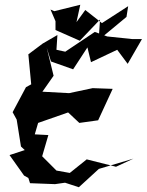

<svg xmlns="http://www.w3.org/2000/svg" viewBox="-20 -762 616 806"><path d="M192 -722 213 -673V-636L315 -591L400 -680L394 -594L511 -691L518 -736L408 -665L338 -720L301 -669L317 -742L208 -715ZM194 -504 287 -471 347 -563 362 -501 472 -553 516 -494 576 -598H535L430 -609L378 -628L254 -545L217 -553L221 -615L159 -579L99 -534L111 -408L89 -396L33 -291L50 -260L68 -147L84 -132L20 -111L81 -25L99 -15L106 7L211 11L253 5L311 24L395 -53L540 -96L467 -62L344 -93L273 -36L217 -46L157 -106L183 -195L126 -198L140 -246L266 -290L313 -246L392 -257L453 -389L369 -392L270 -371L158 -377L205 -444L176 -562Z"/></svg>

Font: Charger Distortion
Style: 2It
Weight: 400
Designer: Jasper
Foundry: Cannot Into Space Fonts
Version: Version 0.98